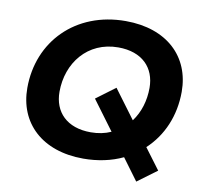

<svg xmlns="http://www.w3.org/2000/svg" viewBox="-86 -802 1015 973"><g transform="rotate(10 422.0 -316.0)"><path d="M825 -408C825 -588 697 -712 484 -712C226 -712 51 -531 51 -292C51 -112 179 12 392 12C467 12 536 -3 595 -31L677 80L777 6L697 -101C778 -176 825 -284 825 -408ZM406 -126C283 -126 215 -197 215 -301C215 -449 312 -574 470 -574C593 -574 661 -503 661 -399C661 -333 642 -271 606 -223L496 -371L398 -298L510 -147C479 -133 444 -126 406 -126Z"/></g></svg>

Font: AWKNG-Font
Style: Bold Italic
Weight: 700
Italic angle: -11.3°
Designer: Awakening Church
Foundry: Awakening Church
Version: Version 1.700;PS 001.700;hotconv 1.0.88;makeotf.lib2.5.64775